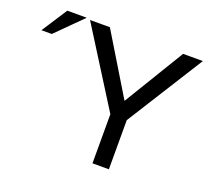

<svg xmlns="http://www.w3.org/2000/svg" viewBox="-124 -897 1142 1047"><g transform="rotate(20 446.5 -373.5)"><path d="M96.2 -741.2H209L60.1 -592.8H0ZM605 -291V-5.9H509.8V-291L230 -735.8H345.2L557.6 -385.7L770 -735.8H884.8Z"/></g></svg>

Font: Miedinger*
Style: Book
Weight: 400
Version: Version 001.000